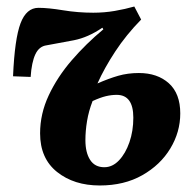

<svg xmlns="http://www.w3.org/2000/svg" viewBox="-20 -554 596 589"><path d="M279 -298Q313 -313 342.5 -321.5Q372 -330 406 -330Q463 -330 498 -298.5Q533 -267 533 -206Q533 -149 502.5 -98.5Q472 -48 416.5 -16.5Q361 15 286 15Q207 15 155 -26.5Q103 -68 103 -145Q103 -205 129.5 -261.5Q156 -318 200 -369Q244 -420 297 -464L294 -469Q250 -439 206.5 -430.5Q163 -422 123 -415Q100 -412 88.5 -387.5Q77 -363 74 -318L20 -320Q25 -435 43 -482.5Q61 -530 98 -530Q128 -530 173.5 -522.5Q219 -515 266 -515Q300 -515 332 -520.5Q364 -526 392 -534L413 -494Q367 -447 333.5 -396Q300 -345 279 -298ZM264 -244Q252 -213 247 -182.5Q242 -152 242 -124Q242 -86 256.5 -63.5Q271 -41 300 -41Q325 -41 345 -62Q365 -83 377 -117.5Q389 -152 389 -193Q389 -263 338 -263Q322 -263 305 -259Q288 -255 264 -244Z"/></svg>

Font: Literata 36pt
Style: Bold Italic
Weight: 700
Italic angle: -2°
Designer: Latin by Veronika Burian and Jose Scaglione. Greek by Irene Vlachou. Cyrillic by Vera Evstafieva
Foundry: TypeTogether
Version: Version 3.002